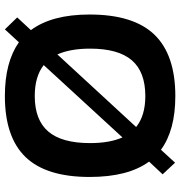

<svg xmlns="http://www.w3.org/2000/svg" viewBox="4 -722 728 775"><g transform="rotate(90 367.5 -335.0)"><path d="M368.2 8.8Q534.2 8.8 614.5 -74.7Q694.8 -158.2 694.8 -333Q694.8 -488.8 632.8 -573.2L684.1 -627.9L637.2 -678.2L493.2 -521Q521 -499 535.2 -465.8L632.8 -573.2Q611.8 -600.1 585 -621.1Q505.9 -679.2 368.2 -679.2Q202.1 -679.2 120.6 -595Q39.1 -510.7 39.1 -333Q39.1 -180.7 102.1 -96.2L50.8 -41L99.1 8.8L243.2 -147.9Q218.8 -167.5 200.2 -203.1L102.1 -96.2Q122.6 -70.3 150.9 -47.9Q231.4 8.8 368.2 8.8ZM176.8 -335Q176.8 -448.7 223.6 -503.4Q270.5 -558.1 368.2 -558.1Q447.3 -558.1 493.2 -521L200.2 -203.1Q176.8 -255.9 176.8 -335ZM243.2 -147.9 535.2 -465.8Q558.1 -414.1 558.1 -335Q558.1 -221.2 511.5 -166.5Q464.8 -111.8 368.2 -111.8Q289.6 -111.8 243.2 -147.9Z"/></g></svg>

Font: LT Wave Text Bold
Style: Regular
Weight: 700
Designer: Daniel Lyons
Version: Version 2.5 (Glyphs App)